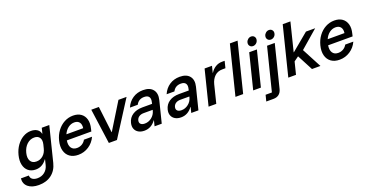

<svg xmlns="http://www.w3.org/2000/svg" viewBox="-63 -1534 4955 2578"><g transform="rotate(-20 2414.5 -245.0)"><path d="M170.8 210Q72.5 210 18.3 164.6Q-35.8 119.2 -28.3 43.3H85Q85 77.5 111.2 97.5Q137.5 117.5 183.3 117.5Q244.2 117.5 287.5 82.5Q330.8 47.5 345.8 -12.5L364.2 -87.5H360.8Q298.3 0 203.3 0Q139.2 0 97.9 -33.8Q56.7 -67.5 43.3 -126.7Q30 -185.8 49.2 -262.5Q68.3 -336.7 107.9 -392.1Q147.5 -447.5 200.8 -478.8Q254.2 -510 314.2 -510Q367.5 -510 402.1 -487.1Q436.7 -464.2 445 -423.3H448.3L467.5 -500H575L450.8 -2.5Q425.8 98.3 352.5 154.2Q279.2 210 170.8 210ZM247.5 -98.3Q301.7 -98.3 342.5 -133.8Q383.3 -169.2 397.5 -229.2L410.8 -281.7Q425 -340.8 402.1 -376.2Q379.2 -411.7 325.8 -411.7Q266.7 -411.7 220.8 -369.2Q175 -326.7 156.7 -255Q139.2 -184.2 163.8 -141.2Q188.3 -98.3 247.5 -98.3Z M807.5 10Q734.2 10 687.1 -24.2Q640 -58.3 623.8 -119.2Q607.5 -180 627.5 -259.2Q645.8 -333.3 688.3 -390Q730.8 -446.7 789.6 -478.3Q848.3 -510 915.8 -510Q984.2 -510 1028.3 -478.3Q1072.5 -446.7 1087.9 -390.4Q1103.3 -334.2 1084.2 -260.8L1075.8 -225H725.8Q715 -159.2 740.4 -120.8Q765.8 -82.5 820.8 -82.5Q860.8 -82.5 893.8 -102.1Q926.7 -121.7 945 -155.8H1060.8Q1025.8 -79.2 957.9 -34.6Q890 10 807.5 10ZM748.3 -304.2H988.3Q995.8 -357.5 972.5 -387.9Q949.2 -418.3 900.8 -418.3Q853.3 -418.3 812.9 -388.3Q772.5 -358.3 748.3 -304.2Z M1244.2 0 1175 -500H1283.3L1328.3 -124.2H1331.7L1563.3 -500H1679.2L1360 0Z M1751.7 9.2Q1700.8 9.2 1666.2 -11.7Q1631.7 -32.5 1617.9 -68.8Q1604.2 -105 1615.8 -151.7Q1632.5 -220 1689.2 -257.5Q1745.8 -295 1830.8 -295H1969.2L1974.2 -318.3Q1985.8 -365.8 1966.7 -392.1Q1947.5 -418.3 1900 -418.3Q1819.2 -418.3 1784.2 -349.2H1672.5Q1705.8 -425.8 1769.2 -467.9Q1832.5 -510 1915.8 -510Q2012.5 -510 2056.2 -455.4Q2100 -400.8 2077.5 -309.2L2000 0H1897.5L1917.5 -79.2H1914.2Q1850 9.2 1751.7 9.2ZM1789.2 -79.2Q1842.5 -79.2 1886.7 -113.8Q1930.8 -148.3 1945.8 -202.5L1949.2 -216.7H1820.8Q1780.8 -216.7 1754.2 -199.2Q1727.5 -181.7 1719.2 -149.2Q1711.7 -116.7 1730.4 -97.9Q1749.2 -79.2 1789.2 -79.2Z M2275.8 9.2Q2225 9.2 2190.4 -11.7Q2155.8 -32.5 2142.1 -68.8Q2128.3 -105 2140 -151.7Q2156.7 -220 2213.3 -257.5Q2270 -295 2355 -295H2493.3L2498.3 -318.3Q2510 -365.8 2490.8 -392.1Q2471.7 -418.3 2424.2 -418.3Q2343.3 -418.3 2308.3 -349.2H2196.7Q2230 -425.8 2293.3 -467.9Q2356.7 -510 2440 -510Q2536.7 -510 2580.4 -455.4Q2624.2 -400.8 2601.7 -309.2L2524.2 0H2421.7L2441.7 -79.2H2438.3Q2374.2 9.2 2275.8 9.2ZM2313.3 -79.2Q2366.7 -79.2 2410.8 -113.8Q2455 -148.3 2470 -202.5L2473.3 -216.7H2345Q2305 -216.7 2278.3 -199.2Q2251.7 -181.7 2243.3 -149.2Q2235.8 -116.7 2254.6 -97.9Q2273.3 -79.2 2313.3 -79.2Z M2669.2 0 2794.2 -500H2900L2876.7 -407.5H2880Q2906.7 -451.7 2949.6 -478.3Q2992.5 -505 3044.2 -505H3082.5L3058.3 -407.5H3014.2Q2947.5 -407.5 2904.2 -366.7Q2860.8 -325.8 2843.3 -257.5L2779.2 0Z M3053.3 0 3228.3 -700H3338.3L3163.3 0Z M3306.7 0 3431.7 -500H3541.7L3416.7 0ZM3510 -560Q3480 -560 3463.8 -581.7Q3447.5 -603.3 3455 -632.5Q3460.8 -656.7 3481.2 -673.3Q3501.7 -690 3525.8 -690Q3555.8 -690 3572.1 -668.8Q3588.3 -647.5 3580.8 -617.5Q3575 -592.5 3554.6 -576.2Q3534.2 -560 3510 -560Z M3420.8 200 3443.3 111.7H3533.3L3686.7 -500H3796.7L3645.8 104.2Q3633.3 152.5 3602.1 176.2Q3570.8 200 3525 200ZM3765 -560Q3735 -560 3718.8 -581.7Q3702.5 -603.3 3710 -632.5Q3715.8 -656.7 3736.2 -673.3Q3756.7 -690 3780.8 -690Q3810.8 -690 3827.1 -668.8Q3843.3 -647.5 3835.8 -617.5Q3830 -592.5 3809.6 -576.2Q3789.2 -560 3765 -560Z M3808.3 0 3983.3 -700H4093.3L3992.5 -295H3995.8L4242.5 -500H4374.2L4120 -280L4267.5 0H4146.7L4029.2 -224.2L3962.5 -175.8L3918.3 0Z M4540.8 10Q4467.5 10 4420.4 -24.2Q4373.3 -58.3 4357.1 -119.2Q4340.8 -180 4360.8 -259.2Q4379.2 -333.3 4421.7 -390Q4464.2 -446.7 4522.9 -478.3Q4581.7 -510 4649.2 -510Q4717.5 -510 4761.7 -478.3Q4805.8 -446.7 4821.2 -390.4Q4836.7 -334.2 4817.5 -260.8L4809.2 -225H4459.2Q4448.3 -159.2 4473.8 -120.8Q4499.2 -82.5 4554.2 -82.5Q4594.2 -82.5 4627.1 -102.1Q4660 -121.7 4678.3 -155.8H4794.2Q4759.2 -79.2 4691.2 -34.6Q4623.3 10 4540.8 10ZM4481.7 -304.2H4721.7Q4729.2 -357.5 4705.8 -387.9Q4682.5 -418.3 4634.2 -418.3Q4586.7 -418.3 4546.2 -388.3Q4505.8 -358.3 4481.7 -304.2Z"/></g></svg>

Font: Funnel Sans Medium
Style: Italic
Weight: 500
Italic angle: -14.036°
Version: Version 1.000; Beta; Release 5; Build 24; ttfautohint (v1.8.